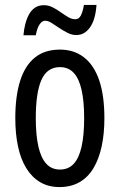

<svg xmlns="http://www.w3.org/2000/svg" viewBox="-20 -748 485 778"><path d="M403 -269Q403 -206 392 -155Q381 -104 359 -67Q337 -30 302.5 -10Q268 10 221 10Q176 10 142.5 -10Q109 -30 86.5 -66.5Q64 -103 53 -154.5Q42 -206 42 -269Q42 -358 61.5 -420Q81 -482 121 -514.5Q161 -547 223 -547Q280 -547 320.5 -515.5Q361 -484 382 -422.5Q403 -361 403 -269ZM125 -269Q125 -201 135.5 -154.5Q146 -108 167.5 -84.5Q189 -61 223 -61Q257 -61 278.5 -84Q300 -107 310.5 -153.5Q321 -200 321 -269Q321 -338 310.5 -384Q300 -430 278.5 -453Q257 -476 223 -476Q171 -476 148 -424.5Q125 -373 125 -269ZM75 -605Q77 -629 82.5 -650.5Q88 -672 97.5 -689.5Q107 -707 122 -717Q137 -727 158 -727Q176 -727 193 -718.5Q210 -710 226 -698.5Q242 -687 256.5 -678.5Q271 -670 285 -670Q300 -670 308 -686Q316 -702 320 -728H371Q367 -669 345 -637.5Q323 -606 289 -606Q271 -606 253.5 -615Q236 -624 219.5 -635Q203 -646 189 -655Q175 -664 163 -664Q150 -664 140 -648.5Q130 -633 125 -605Z"/></svg>

Font: Noto Sans Arabic ExtraCondensed
Style: Regular
Weight: 400
Width: 2
Designer: Monotype Design Team, Nadine Chahine, Nizar Qandah and Khaled Hosny
Foundry: Monotype Imaging Inc.
Version: Version 2.012